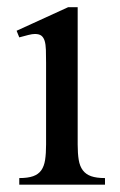

<svg xmlns="http://www.w3.org/2000/svg" viewBox="-20 -505 328 525"><path d="M106 -333Q106 -353.5 105.5 -368.7Q105 -383.8 102.1 -393.3Q99.1 -402.8 93 -407.5Q86.9 -412.1 75.2 -412.1Q68.4 -412.1 57.6 -409.4Q46.9 -406.7 32.7 -402.8L25.4 -420.9L166.5 -485.4H192.4V-109.9Q192.4 -85 195.3 -67.6Q198.2 -50.3 206.5 -39.3Q214.8 -28.3 229.2 -23.2Q243.7 -18.1 267.1 -18.1V0H32.7V-18.1Q56.2 -18.1 70.6 -23.2Q85 -28.3 92.8 -39.3Q100.6 -50.3 103.3 -67.6Q106 -85 106 -109.9Z"/></svg>

Font: Khmer Busra Bunong
Style: Regular
Weight: 400
Designer: D. Kanjahn
Version: Version 7.100; 2014